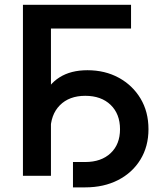

<svg xmlns="http://www.w3.org/2000/svg" viewBox="-20 -748 698 817"><path d="M537.6 -727.5V-626.5H196.8V0H77.6V-727.5ZM290.5 49.3V-58.6H342.8Q410.6 -58.6 450.7 -96.2Q490.7 -133.8 490.7 -198.2Q490.7 -263.2 450.7 -301.8Q410.6 -340.3 342.8 -340.3Q274.4 -340.3 234.6 -300Q194.8 -259.8 194.8 -189.9H137.2Q137.2 -272.5 161.4 -330.6Q185.5 -388.7 233.4 -418.9Q281.2 -449.2 352.1 -449.2Q426.8 -449.2 485.4 -417.2Q543.9 -385.3 577.9 -328.9Q611.8 -272.5 611.8 -198.2Q611.8 -125 577.6 -69.1Q543.5 -13.2 482.7 18.1Q421.9 49.3 342.8 49.3Z"/></svg>

Font: Inter
Style: 540
Weight: 540
Designer: Rasmus Andersson
Foundry: rsms
Version: Version 4.001;git-66647c0bb